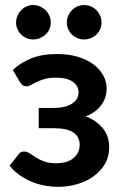

<svg xmlns="http://www.w3.org/2000/svg" viewBox="-20 -736 490 764"><path d="M31 -457.5Q60 -485.5 103 -503.2Q146 -521 206 -521Q253.5 -521 290.5 -509.8Q327.5 -498.5 352.8 -479.2Q378 -460 391.2 -435.2Q404.5 -410.5 404.5 -383.5Q404.5 -369 400.2 -353.2Q396 -337.5 386.2 -322.5Q376.5 -307.5 360.5 -294.8Q344.5 -282 321 -273Q363 -257 388.8 -226Q414.5 -195 414.5 -149.5Q414.5 -112 397.2 -83Q380 -54 351.5 -33.8Q323 -13.5 286.2 -3Q249.5 7.5 210.5 7.5Q188.5 7.5 163.2 3.5Q138 -0.5 112.5 -10.2Q87 -20 62.5 -36.2Q38 -52.5 18 -76.5L53.5 -121.5Q61 -133 76 -133Q87.5 -133 98 -125.8Q108.5 -118.5 122.2 -109.8Q136 -101 155 -93.8Q174 -86.5 202.5 -86.5Q249 -86.5 273 -107.5Q297 -128.5 297 -160Q297 -191 272.2 -208.5Q247.5 -226 192 -226H134V-306.5H192Q240.5 -306.5 266.5 -323.5Q292.5 -340.5 292.5 -368.5Q292.5 -394 269.8 -410.5Q247 -427 202.5 -427Q176 -427 157.5 -421.5Q139 -416 125.8 -409.8Q112.5 -403.5 103.5 -398Q94.5 -392.5 86.5 -392.5Q78 -392.5 72 -395.8Q66 -399 59 -410ZM182 -646Q182 -632 176.5 -619.8Q171 -607.5 161.2 -598.5Q151.5 -589.5 138.8 -584.2Q126 -579 111.5 -579Q98 -579 85.8 -584.2Q73.5 -589.5 64.2 -598.5Q55 -607.5 49.5 -619.8Q44 -632 44 -646Q44 -660.5 49.5 -673.2Q55 -686 64.2 -695.5Q73.5 -705 85.8 -710.5Q98 -716 111.5 -716Q126 -716 138.8 -710.5Q151.5 -705 161.2 -695.5Q171 -686 176.5 -673.2Q182 -660.5 182 -646ZM384 -646Q384 -632 378.5 -619.8Q373 -607.5 363.8 -598.5Q354.5 -589.5 341.8 -584.2Q329 -579 314.5 -579Q300.5 -579 288 -584.2Q275.5 -589.5 266.2 -598.5Q257 -607.5 251.5 -619.8Q246 -632 246 -646Q246 -660.5 251.5 -673.2Q257 -686 266.2 -695.5Q275.5 -705 288 -710.5Q300.5 -716 314.5 -716Q329 -716 341.8 -710.5Q354.5 -705 363.8 -695.5Q373 -686 378.5 -673.2Q384 -660.5 384 -646Z"/></svg>

Font: Lato 2
Style: Bold
Weight: 700
Designer: Lukasz Dziedzic with Adam Twardoch and Botio Nikoltchev
Foundry: tyPoland Lukasz Dziedzic
Version: Version 2.015; 2015-08-06; http://www.latofonts.com/